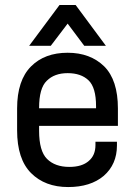

<svg xmlns="http://www.w3.org/2000/svg" viewBox="-20 -736 543 772"><path d="M284.2 -715.8 405.8 -551.8H318.8L252 -641.1L184.1 -551.8H97.2L219.2 -715.8ZM137.2 -210Q137.2 -128.9 168.9 -97.2Q201.2 -64.9 258.8 -64.9Q310.1 -64.9 336.9 -88.9Q363.8 -111.3 363.8 -152.8V-166H450.2V-150.9Q450.2 -75.2 397 -28.8Q343.8 16.1 253.9 16.1Q161.1 16.1 105 -40Q48.8 -96.2 48.8 -211.9V-299.8Q48.8 -413.1 105 -469.2Q159.7 -523.9 252 -523.9Q342.8 -523.9 398.9 -469.2Q454.1 -414.1 454.1 -299.8V-230H137.2ZM168 -411.1Q137.2 -381.8 137.2 -301.8V-300.8H366.2V-309.1Q366.2 -384.3 335.9 -413.1Q305.7 -441.9 252 -441.9Q198.7 -441.9 168 -411.1Z"/></svg>

Font: D-DIN-PRO Medium
Style: Regular
Weight: 500
Designer: datto
Foundry: CyberFei
Version: Version 1.000;hotconv 1.0.109;makeotfexe 2.5.65596